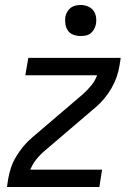

<svg xmlns="http://www.w3.org/2000/svg" viewBox="-20 -753 540 773"><path d="M8 0 13 -33Q17 -56 24.5 -78.5Q32 -101 45 -122.5Q58 -144 74 -163.5Q90 -183 109 -199L314 -374Q332 -390 347.5 -409Q363 -428 371 -450H82L94 -520H466L461 -488Q457 -464 449 -441.5Q441 -419 428.5 -397.5Q416 -376 400 -356.5Q384 -337 365 -321L160 -146Q141 -130 126 -111Q111 -92 102 -70H391L380 0ZM304 -608Q290 -608 276 -613Q262 -618 254 -629Q246 -640 243.5 -655Q241 -670 243 -685Q245 -695 250.5 -705Q256 -715 264.5 -721.5Q273 -728 283.5 -730.5Q294 -733 305 -733Q319 -733 333 -727.5Q347 -722 355.5 -711Q364 -700 366.5 -685Q369 -670 366 -655Q364 -645 358.5 -635Q353 -625 344.5 -618.5Q336 -612 325.5 -610Q315 -608 304 -608Z"/></svg>

Font: Iosevka Custom
Style: Italic
Weight: 400
Italic angle: -9°
Monospace: yes
Designer: Belleve Invis
Foundry: Belleve Invis
Version: Version 30.3.3; ttfautohint (v1.8.3)